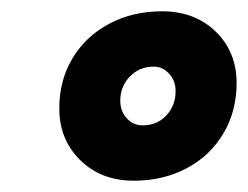

<svg xmlns="http://www.w3.org/2000/svg" viewBox="-20 -732 439 340"><path d="M85 -540Q85 -590 108.5 -629Q132 -668 173.5 -690Q215 -712 267 -712Q325 -712 362 -676Q399 -640 399 -585Q399 -535 375.5 -495.5Q352 -456 310.5 -434Q269 -412 217 -412Q159 -412 122 -448.5Q85 -485 85 -540ZM233 -510Q258 -510 274.5 -527.5Q291 -545 291 -571Q291 -589 279.5 -601.5Q268 -614 252 -614Q227 -614 210 -596.5Q193 -579 193 -554Q193 -535 204.5 -522.5Q216 -510 233 -510Z"/></svg>

Font: Oak Sans ExtraBold
Style: Italic
Weight: 800
Italic angle: -9.49998°
Foundry: Erik Kennedy, Walven
Version: Version 1.000